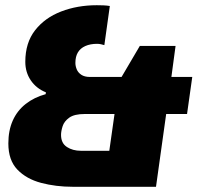

<svg xmlns="http://www.w3.org/2000/svg" viewBox="-20 -716 757 736"><path d="M259 0Q194 0 137.5 -15Q81 -30 46.5 -66Q12 -102 12 -166Q12 -216 29 -254Q46 -292 78.5 -317.5Q111 -343 155 -355L156 -362Q119 -377 98 -408Q77 -439 77 -479Q77 -552 114.5 -600Q152 -648 214.5 -672Q277 -696 351 -696Q364 -696 376.5 -695.5Q389 -695 401 -693L380 -543Q373 -545 366.5 -546.5Q360 -548 352 -548Q326 -548 307 -539.5Q288 -531 278.5 -515Q269 -499 269 -475Q269 -463 274 -450.5Q279 -438 291.5 -429.5Q304 -421 325 -421H446L516 -540H653L637 -421H717L697 -279H617L578 0ZM290 -138H399L419 -279H305Q265 -279 245.5 -265Q226 -251 220 -232Q214 -213 214 -199Q214 -167 236.5 -152.5Q259 -138 290 -138Z"/></svg>

Font: Chivo Medium Black
Style: Italic
Weight: 900
Italic angle: -8.05°
Version: Version 2.002